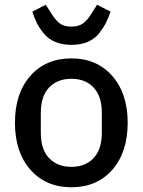

<svg xmlns="http://www.w3.org/2000/svg" viewBox="-20 -777 601 809"><path d="M116 -728 173 -757 194 -724Q213 -693 231 -679Q249 -665 281 -665Q313 -665 331.5 -679.5Q350 -694 368 -724L389 -757L446 -728Q436 -700 426 -680Q416 -660 397.5 -636.5Q379 -613 349.5 -600.5Q320 -588 281 -588Q242 -588 212.5 -600.5Q183 -613 164 -636.5Q145 -660 135.5 -679.5Q126 -699 116 -728ZM281 -531Q388 -531 453 -457Q518 -383 518 -260Q518 -136 453.5 -62Q389 12 281 12Q173 12 108 -62Q43 -136 43 -260Q43 -384 108 -457.5Q173 -531 281 -531ZM409 -217V-302Q409 -371 374.5 -408Q340 -445 281 -445Q222 -445 187 -408.5Q152 -372 152 -302V-217Q152 -147 187 -110.5Q222 -74 281 -74Q340 -74 374.5 -111Q409 -148 409 -217Z"/></svg>

Font: Anuphan Medium
Style: Regular
Weight: 500
Designer: Mike Abbink, Paul van der Laan, Pieter van Rosmalen, Mint Tantisuwanna
Foundry: Bold Monday; Cadson Demak
Version: Version 3.002;hotconv 1.0.109;makeotfexe 2.5.65596